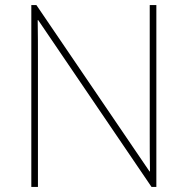

<svg xmlns="http://www.w3.org/2000/svg" viewBox="-20 -734 738 754"><path d="M594 0V-714H568V-211C568 -165 568 -111 569 -61H567L123 -714H103V0H129V-502C129 -555 129 -597 128 -655H130L575 0Z"/></svg>

Font: Noto Sans Lao UI Thin
Style: Regular
Weight: 100
Designer: Monotype Design Team
Foundry: Monotype Imaging Inc.
Version: Version 2.000